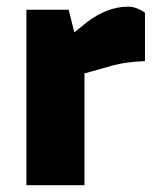

<svg xmlns="http://www.w3.org/2000/svg" viewBox="-20 -545 458 565"><path d="M57.7 0V-516.4H182.2L198.6 -449.9L238.1 -481.4Q266.1 -502.8 296.6 -514.1Q327.2 -525.3 354.7 -525.3Q367.2 -525.8 380.4 -521.4Q393.6 -516.9 406.6 -507.4V-365.1Q377.6 -364.1 350.8 -360.3Q324 -356.5 291.5 -346.5L228.5 -328.9V0Z"/></svg>

Font: REM Medium
Style: Regular
Weight: 500
Designer: Octavio Pardo
Foundry: Ashler Design
Version: Version 1.005;gftools[0.9.28]